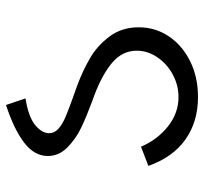

<svg xmlns="http://www.w3.org/2000/svg" viewBox="-40 -553 680 640"><g transform="rotate(90 300.0 -233.0)"><path d="M303.5 -488Q264 -488 228.2 -468.8Q192.5 -449.5 170.8 -417.2Q149 -385 149 -349Q149 -301.5 187.8 -268Q226.5 -234.5 297.5 -207.5L315.5 -201Q367 -182 404.5 -164.2Q442 -146.5 471 -118Q500 -89.5 500 -52.5Q500 -7.5 455.5 26.5Q411 60.5 330 87L308 22Q370.5 12 397.2 -10.5Q424 -33 424 -56.5Q424 -74.5 409 -87.8Q394 -101 371.2 -110.8Q348.5 -120.5 305.5 -136L266 -150Q216.5 -168.5 174.8 -192.5Q133 -216.5 102 -257.5Q71 -298.5 71 -355.5Q71 -410.5 101 -455.5Q131 -500.5 184 -526.8Q237 -553 303.5 -553Q385.5 -553 444.8 -511.2Q504 -469.5 533 -387.5L469 -363Q446 -417 401.8 -452.5Q357.5 -488 303.5 -488Z"/></g></svg>

Font: JuliaMono Light
Style: Regular
Weight: 300
Monospace: yes
Designer: cormullion
Foundry: corm
Version: Version 0.054; ttfautohint (v1.8.4)